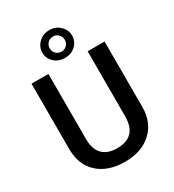

<svg xmlns="http://www.w3.org/2000/svg" viewBox="-223 -1073 1098 1209"><g transform="rotate(-30 326.0 -468.5)"><path d="M61 0ZM592.3 -710.9V-235.8Q592.3 -122.6 519.8 -56.4Q447.3 9.8 326.7 9.8Q204.6 9.8 132.8 -55.4Q61 -120.6 61 -236.3V-710.9H184.1V-235.4Q184.1 -164.1 220.2 -126.5Q256.3 -88.9 326.7 -88.9Q469.2 -88.9 469.2 -239.3V-710.9ZM326.2 -947.3Q371.6 -947.3 402.8 -917.2Q434.1 -887.2 434.1 -845.7Q434.1 -804.2 403.6 -774.9Q373 -745.6 326.2 -745.6Q278.8 -745.6 248.3 -774.9Q217.8 -804.2 217.8 -845.7Q217.8 -887.2 248.8 -917.2Q279.8 -947.3 326.2 -947.3ZM271.5 -845.7Q271.5 -822.8 287.6 -806.9Q303.7 -791 326.2 -791Q349.1 -791 365 -806.6Q380.9 -822.3 380.9 -845.7Q380.9 -868.2 365.5 -884.5Q350.1 -900.9 326.2 -900.9Q302.2 -900.9 286.9 -884.5Q271.5 -868.2 271.5 -845.7Z"/></g></svg>

Font: Roboto Medium
Style: Regular
Weight: 500
Designer: Google
Version: Version 2.134; 2016; ttfautohint (v1.6)